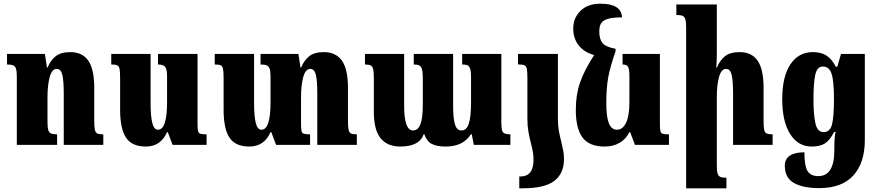

<svg xmlns="http://www.w3.org/2000/svg" viewBox="-20 -784 4756 1039"><path d="M539 0H325V-276Q325 -346 317.5 -378.5Q310 -411 287 -411Q261 -411 249 -367.5Q237 -324 237 -257V-125Q237 -95 241 -81Q245 -67 255.5 -62Q266 -57 289 -57V0H71V-368Q71 -397 67 -411Q63 -425 52 -430Q41 -435 18 -435V-492H223L234 -419H238Q253 -457 281 -479.5Q309 -502 360 -502Q426 -502 458 -455.5Q490 -409 490 -309V-130Q490 -96 493.5 -81Q497 -66 507 -61.5Q517 -57 539 -57Z M630 -190V-360Q630 -396 627 -411Q624 -426 614.5 -430.5Q605 -435 582 -435V-492H795V-225Q795 -156 804 -119Q813 -82 835 -82Q884 -82 884 -231V-371Q884 -410 873.5 -422.5Q863 -435 835 -435V-492H1049V-121Q1049 -88 1051.5 -76Q1054 -64 1063.5 -60.5Q1073 -57 1098 -57V0H914L888 -69H884Q850 9 769 9Q694 9 662 -39Q630 -87 630 -190Z M1911 -57V0H1697V-276Q1697 -346 1689.5 -378.5Q1682 -411 1659 -411Q1633 -411 1621 -367Q1609 -323 1609 -257V-121Q1609 -88 1611.5 -76Q1614 -64 1623.5 -60.5Q1633 -57 1658 -57V0H1474L1448 -69H1444Q1410 9 1329 9Q1254 9 1222 -39Q1190 -87 1190 -190V-360Q1190 -396 1187 -411Q1184 -426 1174.5 -430.5Q1165 -435 1142 -435V-492H1355V-225Q1355 -156 1364 -119Q1373 -82 1395 -82Q1444 -82 1444 -231V-368Q1444 -397 1439.5 -411Q1435 -425 1424 -430Q1413 -435 1390 -435V-492H1595L1606 -419H1610Q1625 -457 1653 -479.5Q1681 -502 1732 -502Q1798 -502 1830.5 -455.5Q1863 -409 1863 -309V-130Q1863 -96 1866.5 -81Q1870 -66 1879.5 -61.5Q1889 -57 1911 -57Z M2693 -492V-127Q2693 -96 2696 -82Q2699 -68 2709.5 -62.5Q2720 -57 2742 -57V0H2544L2533 -57H2528Q2486 9 2392 9Q2343 9 2316 -5.5Q2289 -20 2276 -58H2273Q2250 9 2146 9Q2076 9 2039.5 -36Q2003 -81 2003 -179V-360Q2003 -394 1999.5 -409.5Q1996 -425 1986 -430Q1976 -435 1955 -435V-492H2167V-212Q2167 -78 2215 -78Q2242 -78 2255 -111.5Q2268 -145 2268 -219V-361Q2268 -393 2263.5 -409Q2259 -425 2249 -430Q2239 -435 2219 -435V-492H2432V-212Q2432 -144 2442 -111Q2452 -78 2477 -78Q2505 -78 2517 -115Q2529 -152 2529 -231V-367Q2529 -397 2524.5 -411.5Q2520 -426 2510 -430.5Q2500 -435 2481 -435V-492Z M2834 -360Q2834 -394 2831.5 -409Q2829 -424 2820.5 -429.5Q2812 -435 2792 -435H2783V-492H2999V-142Q2999 -104 3004 -77Q3009 -50 3018 -14Q3025 15 3028.5 34Q3032 53 3032 76Q3032 155 2979.5 195Q2927 235 2808 235H2790V171H2796Q2867 171 2867 81Q2867 58 2864 40Q2861 22 2853 -9Q2844 -45 2839 -74Q2834 -103 2834 -142Z M3600 -57V0H3416L3390 -69H3386Q3368 -32 3333.5 -11.5Q3299 9 3252 9Q3169 9 3132.5 -39.5Q3096 -88 3096 -190Q3096 -271 3118.5 -336.5Q3141 -402 3195 -486Q3141 -501 3111.5 -538.5Q3082 -576 3082 -630Q3082 -686 3121 -725Q3160 -764 3229 -764Q3343 -764 3346 -690Q3293 -690 3266.5 -681Q3240 -672 3231.5 -655.5Q3223 -639 3223 -613Q3223 -573 3240 -551.5Q3257 -530 3311 -520V-506Q3281 -420 3271 -363.5Q3261 -307 3261 -225Q3261 -151 3275 -116.5Q3289 -82 3319 -82Q3350 -82 3368 -120Q3386 -158 3386 -231V-371Q3386 -411 3378.5 -423Q3371 -435 3349 -435V-492H3551V-121Q3551 -88 3553.5 -76Q3556 -64 3565.5 -60.5Q3575 -57 3600 -57Z M4161 0H3947V-276Q3947 -346 3939.5 -378.5Q3932 -411 3909 -411Q3883 -411 3871 -367.5Q3859 -324 3859 -257V110Q3859 140 3863 154Q3867 168 3877.5 173Q3888 178 3911 178V235H3693V-636Q3693 -665 3689 -679Q3685 -693 3674 -698Q3663 -703 3640 -703V-760H3859V-493Q3859 -455 3856 -419H3860Q3875 -457 3903 -479.5Q3931 -502 3982 -502Q4048 -502 4080 -455.5Q4112 -409 4112 -309V-130Q4112 -96 4115.5 -81Q4119 -66 4129 -61.5Q4139 -57 4161 -57Z M4227 113Q4227 41 4333 40Q4333 112 4349.5 140.5Q4366 169 4408 169Q4495 169 4495 29V13Q4495 -45 4502 -70H4494Q4470 -24 4443.5 -7.5Q4417 9 4372 9Q4299 9 4256 -58.5Q4213 -126 4213 -248Q4213 -369 4257 -435.5Q4301 -502 4379 -502Q4423 -502 4452 -483.5Q4481 -465 4503 -423H4511L4531 -492H4660V-26Q4660 97 4598 165.5Q4536 234 4413 234Q4325 234 4276 206Q4227 178 4227 113ZM4493 -247Q4493 -346 4480 -385Q4467 -424 4433 -424Q4401 -424 4391.5 -378Q4382 -332 4382 -247Q4382 -165 4392.5 -117Q4403 -69 4437 -69Q4472 -69 4482.5 -111Q4493 -153 4493 -247Z"/></svg>

Font: Noto Serif Armenian Black Cond
Style: Regular
Weight: 900
Width: 3
Designer: Monotype Design team
Foundry: Monotype Imaging Inc.
Version: Version 1.000